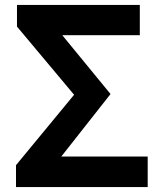

<svg xmlns="http://www.w3.org/2000/svg" viewBox="-20 -760 660 780"><path d="M45 0H580V-124H229L429 -378L233 -617H548V-740H49V-652L281 -375L45 -89Z"/></svg>

Font: Noto Sans T Chinese Bold
Style: Bold
Weight: 700
Designer: Ryoko NISHIZUKA (kana & ideographs); Paul D. Hunt (Latin, Greek & Cyrillic); Wenlong ZHANG (bopomofo); Sandoll Communica
Foundry: Adobe Systems Incorporated
Version: Version 1.000;PS 1;hotconv 1.0.78;makeotf.lib2.5.61930